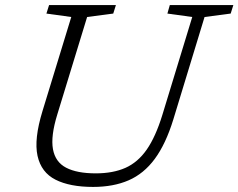

<svg xmlns="http://www.w3.org/2000/svg" viewBox="-20 -727 940 757"><path d="M206 -276Q179.5 -190 188.8 -139Q198 -88 240.8 -65.8Q283.5 -43.5 357.5 -43.5Q425.5 -43.5 474.5 -65.2Q523.5 -87 558.5 -137.2Q593.5 -187.5 620 -273.5L738 -660L640 -673.5L649.5 -707H900L889.5 -673.5L786.5 -660L663.5 -256.5Q633.5 -159 590.2 -100.5Q547 -42 487 -16Q427 10 347 10Q255.5 10 199 -18.5Q142.5 -47 128 -112.5Q113.5 -178 147.5 -289L261 -660L163 -673.5L173.5 -707H437L426.5 -673.5L323.5 -660Z"/></svg>

Font: Newsreader 6pt Light
Style: Italic
Weight: 300
Italic angle: -17°
Designer: Hugues Gentile
Foundry: Production Type
Version: Version 1.003; ttfautohint (v1.8.3)